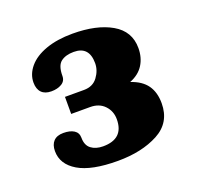

<svg xmlns="http://www.w3.org/2000/svg" viewBox="-89 -801 665 645"><g transform="rotate(-20 244.0 -479.0)"><path d="M41 -355Q41 -378 53 -390.5Q65 -403 88 -403Q112 -403 126 -394Q140 -385 140 -367Q140 -340 156.5 -327.5Q173 -315 199 -315Q273 -315 273 -385Q273 -414 254 -434Q235 -454 203 -454H135V-515H203Q235 -515 252 -538Q269 -561 269 -587Q269 -647 214 -647Q185 -647 168 -634Q151 -621 151 -584Q151 -566 136 -557Q121 -548 99 -548Q76 -548 64 -560.5Q52 -573 52 -596Q52 -626 73.5 -651.5Q95 -677 135.5 -691.5Q176 -706 231 -706Q317 -706 370 -675.5Q423 -645 423 -585Q423 -551 407 -525.5Q391 -500 358 -487Q397 -474 415 -448.5Q433 -423 433 -384Q433 -315 374 -283.5Q315 -252 229 -252Q135 -252 88 -280Q41 -308 41 -355Z"/></g></svg>

Font: Taviraj ExtraBold
Style: Regular
Weight: 800
Designer: Katatrad Team
Foundry: CadsonDemak
Version: Version 1.001